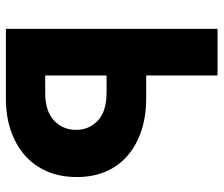

<svg xmlns="http://www.w3.org/2000/svg" viewBox="-72 -668 740 635"><g transform="rotate(90 297.5 -350.0)"><path d="M75 -700H229V-464H306Q363 -464 410.5 -448.5Q458 -433 492.5 -404Q527 -375 546 -332.5Q565 -290 565 -235Q565 -179 546 -135.5Q527 -92 492.5 -62Q458 -32 410.5 -16Q363 0 306 0H75ZM286 -130Q347 -130 378 -159Q409 -188 409 -233Q409 -274 379 -303.5Q349 -333 284 -333H229V-130Z"/></g></svg>

Font: Tilda Sans Extra Bold
Style: Regular
Weight: 800
Designer: ParaType Ltd
Foundry: ParaType Ltd
Version: Version 1.009